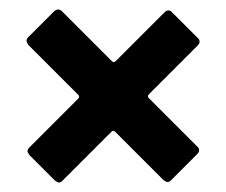

<svg xmlns="http://www.w3.org/2000/svg" viewBox="-20 -519 477 405"><path d="M401 -431Q401 -427 397 -423L294 -320Q292 -318 292 -316Q292 -314 294 -312L396 -210Q400 -207 400 -202Q400 -198 396 -194L341 -139Q337 -135 333 -135Q331 -135 325 -139L223 -241Q221 -243 219 -243Q217 -243 215 -241L112 -138Q108 -134 104 -134Q102 -134 96 -138L42 -192Q38 -198 38 -200Q38 -204 42 -208L145 -311Q147 -313 147 -315Q147 -317 145 -319L40 -424Q36 -430 36 -433Q36 -437 40 -441L94 -495Q98 -499 103 -499Q107 -499 111 -495L216 -390Q218 -388 220 -388Q222 -388 224 -390L327 -493Q331 -497 335 -497Q340 -497 343 -493L397 -439Q401 -436 401 -431Z"/></svg>

Font: Amber EN SemiBold
Style: Regular
Weight: 600
Designer: Jeremy Tribby
Foundry: Tribby Type
Version: Version 1.408 November 24, 2021